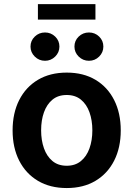

<svg xmlns="http://www.w3.org/2000/svg" viewBox="-20 -907 651 937"><path d="M305.7 10.7Q224.6 10.7 165.3 -24.4Q106 -59.6 73.7 -123Q41.5 -186.5 41.5 -270.5Q41.5 -355 73.7 -418.7Q106 -482.4 165.3 -517.6Q224.6 -552.7 305.7 -552.7Q386.7 -552.7 445.8 -517.6Q504.9 -482.4 537.1 -418.7Q569.3 -355 569.3 -270.5Q569.3 -186.5 537.1 -123Q504.9 -59.6 445.8 -24.4Q386.7 10.7 305.7 10.7ZM305.7 -98.1Q347.2 -98.1 375 -121.1Q402.8 -144 416.7 -183.1Q430.7 -222.2 430.7 -271Q430.7 -319.8 416.7 -358.9Q402.8 -397.9 375 -420.7Q347.2 -443.4 305.7 -443.4Q263.7 -443.4 236.1 -420.7Q208.5 -397.9 194.6 -359.1Q180.7 -320.3 180.7 -271Q180.7 -222.2 194.6 -183.1Q208.5 -144 236.1 -121.1Q263.7 -98.1 305.7 -98.1ZM414.1 -610.4Q384.8 -610.4 364 -630.9Q343.3 -651.4 343.3 -679.7Q343.3 -708.5 364 -728.5Q384.8 -748.5 414.1 -748.5Q443.4 -748.5 463.9 -728.5Q484.4 -708.5 484.4 -679.7Q484.4 -651.4 463.9 -630.9Q443.4 -610.4 414.1 -610.4ZM199.7 -610.4Q170.4 -610.4 149.7 -630.9Q128.9 -651.4 128.9 -679.7Q128.9 -708.5 149.7 -728.5Q170.4 -748.5 199.7 -748.5Q228.5 -748.5 249.3 -728.5Q270 -708.5 270 -679.7Q270 -651.4 249.3 -630.9Q228.5 -610.4 199.7 -610.4ZM445.8 -886.7V-811.5H165V-886.7Z"/></svg>

Font: Inter
Style: 650
Weight: 650
Designer: Rasmus Andersson
Foundry: rsms
Version: Version 4.001;git-66647c0bb